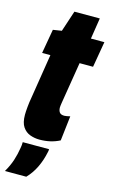

<svg xmlns="http://www.w3.org/2000/svg" viewBox="-136 -707 577 964"><g transform="rotate(15 152.5 -224.5)"><path d="M241 -143 226 -14Q180 10 121 10Q96 10 72.5 1.5Q49 -7 34 -29Q19 -51 19 -92Q19 -108 21.5 -134Q24 -160 28 -181L65 -414H22L44 -540L89 -547L125 -656H257L240 -547H310L287 -413H217L182 -198Q181 -191 180 -184.5Q179 -178 179 -173Q179 -157 186 -147.5Q193 -138 211 -138Q217 -138 224 -139.5Q231 -141 241 -143ZM44 44H181Q181 50 179 59Q170 103 152 140.5Q134 178 106 207H-5Q15 173 25.5 140.5Q36 108 41 75Q44 60 44 44Z"/></g></svg>

Font: Georama Condensed ExtraBold
Style: Italic
Weight: 800
Width: 3
Italic angle: -9°
Designer: Jean-Baptiste Levee
Foundry: Production Type
Version: Version 1.000